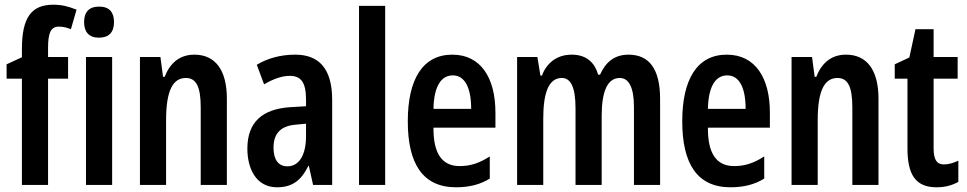

<svg xmlns="http://www.w3.org/2000/svg" viewBox="-20 -785 4106 815"><path d="M269 -451V-543H184V-582C184 -646 196 -672 230 -672C247 -672 264 -668 281 -661L305 -744C269 -758 243 -765 206 -765C113 -765 73 -710 73 -577V-542L8 -512V-451H73V0H184V-451Z M401 -757C356 -757 337 -732 337 -691C337 -649 358 -625 400 -625C442 -625 464 -648 464 -691C464 -732 445 -757 401 -757ZM456 -543H345V0H456Z M805 -553C739 -553 700 -513 679 -459H672L661 -543H574V0H685V-275C685 -403 715 -454 769 -454C814 -454 832 -415 832 -329V0H943V-366C943 -489 893 -553 805 -553Z M1233 -553C1172 -553 1116 -538 1070 -510L1101 -427C1145 -453 1181 -463 1210 -463C1258 -463 1279 -435 1279 -362V-334L1211 -330C1094 -322 1030 -267 1030 -154C1030 -71 1066 10 1156 10C1228 10 1262 -27 1289 -81H1291L1309 0H1390V-361C1390 -495 1333 -553 1233 -553ZM1237 -256 1279 -260V-206C1279 -131 1252 -79 1200 -79C1162 -79 1141 -107 1141 -158C1141 -219 1172 -251 1237 -256Z M1615 0V-760H1504V0Z M1900 -553C1774 -553 1711 -448 1711 -270C1711 -92 1773 10 1916 10C1972 10 2019 -2 2059 -27V-121C2014 -92 1976 -80 1931 -80C1856 -80 1819 -134 1820 -243H2083V-307C2083 -453 2022 -553 1900 -553ZM1902 -465C1954 -465 1980 -411 1980 -323H1820C1822 -423 1855 -465 1902 -465Z M2648 -553C2586 -553 2550 -519 2527 -468H2519C2506 -515 2473 -553 2407 -553C2339 -553 2299 -513 2280 -464H2274L2261 -543H2175V0H2286V-281C2286 -389 2308 -454 2365 -454C2401 -454 2423 -418 2423 -325V0H2534V-293C2534 -398 2559 -454 2611 -454C2648 -454 2671 -416 2671 -331V0H2782V-365C2782 -493 2735 -553 2648 -553Z M3065 -553C2939 -553 2876 -448 2876 -270C2876 -92 2938 10 3081 10C3137 10 3184 -2 3224 -27V-121C3179 -92 3141 -80 3096 -80C3021 -80 2984 -134 2985 -243H3248V-307C3248 -453 3187 -553 3065 -553ZM3067 -465C3119 -465 3145 -411 3145 -323H2985C2987 -423 3020 -465 3067 -465Z M3571 -553C3505 -553 3466 -513 3445 -459H3438L3427 -543H3340V0H3451V-275C3451 -403 3481 -454 3535 -454C3580 -454 3598 -415 3598 -329V0H3709V-366C3709 -489 3659 -553 3571 -553Z M3987 -87C3955 -87 3943 -109 3943 -156V-451H4045V-543H3943V-661H3866L3840 -541L3778 -512V-451H3832V-156C3832 -45 3865 10 3956 10C3991 10 4021 2 4048 -13V-103C4027 -93 4006 -87 3987 -87Z"/></svg>

Font: Noto Sans Hebrew ExtraCondensed SemiBold
Style: Regular
Weight: 600
Width: 2
Designer: Ben Nathan
Foundry: Google LLC
Version: Version 3.001